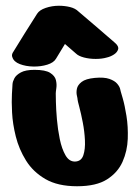

<svg xmlns="http://www.w3.org/2000/svg" viewBox="-20 -648 485 668"><path d="M185 -628Q205 -628 223.5 -623.5Q242 -619 253 -608Q317 -553 321 -550L380 -499Q394 -487 391 -476.5Q388 -466 376.5 -458.5Q365 -451 352 -448Q335 -443 313 -443Q291 -443 272 -448Q253 -453 244 -462Q225 -478 206 -495Q202 -488 190.5 -469.5Q179 -451 175 -444Q167 -430 144.5 -423Q122 -416 96 -416.5Q70 -417 49 -425Q28 -433 23 -449Q20 -456 24 -464Q44 -497 66 -532Q88 -567 109 -600Q117 -613 139 -620.5Q161 -628 185 -628ZM23 -346Q23 -346 23.5 -355Q24 -364 30 -375.5Q36 -387 52.5 -396Q69 -405 100 -405Q138 -405 154.5 -394.5Q171 -384 174.5 -369.5Q178 -355 176 -341.5Q174 -328 174 -323Q174 -319 174.5 -293.5Q175 -268 178 -233Q181 -198 188 -164Q195 -130 208 -107.5Q221 -85 242 -86Q263 -87 270 -108Q277 -129 275.5 -160Q274 -191 268 -222Q262 -253 256 -275.5Q250 -298 250 -301Q250 -305 247.5 -315.5Q245 -326 247.5 -339Q250 -352 264 -363Q278 -374 310 -377Q342 -380 360.5 -373.5Q379 -367 387.5 -357Q396 -347 398 -338.5Q400 -330 400 -330Q400 -330 407 -306Q414 -282 420 -244.5Q426 -207 424.5 -165Q423 -123 406.5 -85.5Q390 -48 352.5 -24Q315 0 248 0Q181 0 138 -25Q95 -50 70.5 -89.5Q46 -129 35 -173Q24 -217 22 -256.5Q20 -296 21.5 -321Q23 -346 23 -346Z"/></svg>

Font: Nerko One
Style: Regular
Weight: 400
Designer: Nermin Kahrimanovic
Foundry: Nermin Kahrimanovic
Version: Version 1.101